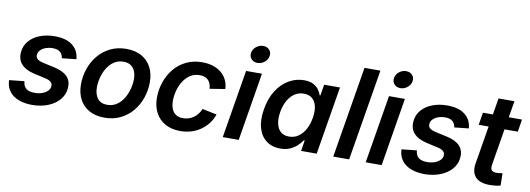

<svg xmlns="http://www.w3.org/2000/svg" viewBox="-59 -1127 4153 1505"><g transform="rotate(10 2017.0 -374.0)"><path d="M231.4 11.2Q169.4 11.2 123.3 -6.8Q77.1 -24.9 51 -58.6Q24.9 -92.3 21.5 -139.2Q21.5 -141.6 21.2 -144Q21 -146.5 21 -148.9L141.1 -161.6Q144.5 -121.1 167.7 -103.3Q190.9 -85.4 235.8 -85.4Q267.1 -85.4 293.2 -94.5Q319.3 -103.5 336.4 -119.6Q353.5 -135.7 355.5 -157.2Q357.9 -177.7 343.8 -191.7Q329.6 -205.6 295.4 -212.9L206.1 -232.9Q135.7 -249 102.5 -286.6Q69.3 -324.2 74.7 -380.9Q79.1 -433.6 112.3 -471.7Q145.5 -509.8 198.2 -529.8Q251 -549.8 313.5 -549.8Q403.8 -549.8 452.9 -513.2Q502 -476.6 510.3 -417Q510.7 -413.6 511.5 -409.7Q512.2 -405.8 512.2 -401.9L398.4 -389.6Q394.5 -418.9 375 -437Q355.5 -455.1 313 -455.1Q286.1 -455.1 261.2 -446.3Q236.3 -437.5 220 -421.9Q203.6 -406.2 201.7 -384.8Q198.7 -363.3 213.1 -349.9Q227.5 -336.4 264.6 -328.1L354 -308.6Q425.3 -293 458.3 -257.1Q491.2 -221.2 485.8 -166Q482.4 -125 461.2 -92.3Q439.9 -59.6 405 -36.4Q370.1 -13.2 325.7 -1Q281.2 11.2 231.4 11.2Z M806.6 11.2Q735.8 11.2 685.5 -16.8Q635.3 -44.9 608.4 -95.7Q581.5 -146.5 581.5 -214.4Q581.5 -279.8 602.3 -339.8Q623 -399.9 662.6 -447.3Q702.1 -494.6 758.3 -522.2Q814.5 -549.8 885.3 -549.8Q956.1 -549.8 1006.3 -522Q1056.6 -494.1 1083.5 -443.4Q1110.4 -392.6 1110.4 -324.2Q1110.4 -258.3 1089.6 -198.2Q1068.8 -138.2 1029.3 -90.8Q989.7 -43.5 933.6 -16.1Q877.4 11.2 806.6 11.2ZM811 -91.8Q854.5 -91.8 887 -114Q919.4 -136.2 940.7 -171.4Q961.9 -206.5 972.7 -247.6Q983.4 -288.6 983.4 -326.2Q983.4 -361.8 972.2 -388.9Q960.9 -416 938.2 -431.4Q915.5 -446.8 880.4 -446.8Q837.4 -446.8 804.9 -425Q772.5 -403.3 751 -367.9Q729.5 -332.5 719 -291.7Q708.5 -251 708.5 -212.4Q708.5 -159.2 733.6 -125.5Q758.8 -91.8 811 -91.8Z M1410.6 11.2Q1340.8 11.2 1290.5 -16.8Q1240.2 -44.9 1213.1 -95.9Q1186 -147 1186 -215.3Q1186 -278.8 1206.3 -338.6Q1226.6 -398.4 1265.1 -446Q1303.7 -493.7 1360.1 -521.7Q1416.5 -549.8 1489.3 -549.8Q1535.6 -549.8 1574 -537.6Q1612.3 -525.4 1640.4 -502.4Q1668.5 -479.5 1684.6 -447Q1700.7 -414.6 1702.1 -374.5L1580.6 -355Q1579.1 -376 1573 -392.8Q1566.9 -409.7 1555.4 -421.9Q1543.9 -434.1 1527.1 -440.4Q1510.3 -446.8 1487.8 -446.8Q1443.8 -446.8 1411.1 -425.3Q1378.4 -403.8 1356.7 -368.9Q1335 -334 1324.2 -293Q1313.5 -252 1313.5 -212.9Q1313.5 -177.2 1324 -149.9Q1334.5 -122.6 1356.9 -107.2Q1379.4 -91.8 1414.6 -91.8Q1438.5 -91.8 1460.2 -98.9Q1481.9 -106 1500 -118.9Q1518.1 -131.8 1531.7 -150.1Q1545.4 -168.5 1553.7 -189.9L1669.4 -165.5Q1654.8 -124.5 1629.6 -92Q1604.5 -59.6 1571 -36.6Q1537.6 -13.7 1497.1 -1.2Q1456.5 11.2 1410.6 11.2Z M1748 0 1837.9 -542.5H1964.4L1875 0ZM1914.1 -619.6Q1883.3 -619.6 1865.2 -640.1Q1847.2 -660.6 1851.6 -689.5Q1856.4 -718.8 1881.6 -738.8Q1906.7 -758.8 1937 -758.8Q1967.8 -758.8 1986.1 -738.8Q2004.4 -718.8 1999.5 -689.5Q1995.1 -660.6 1970 -640.1Q1944.8 -619.6 1914.1 -619.6Z M2206.1 10.3Q2141.6 10.3 2096.2 -23.2Q2050.8 -56.6 2032 -119.4Q2013.2 -182.1 2027.8 -270.5Q2042.5 -360.4 2082.8 -422.6Q2123 -484.9 2179.4 -517.3Q2235.8 -549.8 2299.3 -549.8Q2345.7 -549.8 2374 -534.4Q2402.3 -519 2417.5 -496.8Q2432.6 -474.6 2439.5 -454.1H2444.8L2459.5 -542.5H2585.4L2495.6 0H2371.6L2385.3 -85.4H2377.9Q2363.8 -64 2340.8 -42Q2317.9 -20 2284.9 -4.9Q2252 10.3 2206.1 10.3ZM2257.8 -94.2Q2299.8 -94.2 2332.3 -116.7Q2364.7 -139.2 2386.5 -178.7Q2408.2 -218.3 2417 -271Q2425.8 -324.2 2417 -363.3Q2408.2 -402.3 2382.8 -424.1Q2357.4 -445.8 2315.9 -445.8Q2273.4 -445.8 2240.7 -423.1Q2208 -400.4 2186.8 -361.1Q2165.5 -321.8 2157.2 -271Q2148.9 -219.7 2157.2 -179.7Q2165.5 -139.6 2190.7 -116.9Q2215.8 -94.2 2257.8 -94.2Z M2874.5 -727.5 2753.9 0H2627.4L2748 -727.5Z M2885.7 0 2975.6 -542.5H3102.1L3012.7 0ZM3051.8 -619.6Q3021 -619.6 3002.9 -640.1Q2984.9 -660.6 2989.3 -689.5Q2994.1 -718.8 3019.3 -738.8Q3044.4 -758.8 3074.7 -758.8Q3105.5 -758.8 3123.8 -738.8Q3142.1 -718.8 3137.2 -689.5Q3132.8 -660.6 3107.7 -640.1Q3082.5 -619.6 3051.8 -619.6Z M3355 11.2Q3293 11.2 3246.8 -6.8Q3200.7 -24.9 3174.6 -58.6Q3148.4 -92.3 3145 -139.2Q3145 -141.6 3144.8 -144Q3144.5 -146.5 3144.5 -148.9L3264.6 -161.6Q3268.1 -121.1 3291.3 -103.3Q3314.5 -85.4 3359.4 -85.4Q3390.6 -85.4 3416.7 -94.5Q3442.9 -103.5 3460 -119.6Q3477.1 -135.7 3479 -157.2Q3481.4 -177.7 3467.3 -191.7Q3453.1 -205.6 3418.9 -212.9L3329.6 -232.9Q3259.3 -249 3226.1 -286.6Q3192.9 -324.2 3198.2 -380.9Q3202.6 -433.6 3235.8 -471.7Q3269 -509.8 3321.8 -529.8Q3374.5 -549.8 3437 -549.8Q3527.3 -549.8 3576.4 -513.2Q3625.5 -476.6 3633.8 -417Q3634.3 -413.6 3635 -409.7Q3635.7 -405.8 3635.7 -401.9L3522 -389.6Q3518.1 -418.9 3498.5 -437Q3479 -455.1 3436.5 -455.1Q3409.7 -455.1 3384.8 -446.3Q3359.9 -437.5 3343.5 -421.9Q3327.1 -406.2 3325.2 -384.8Q3322.3 -363.3 3336.7 -349.9Q3351.1 -336.4 3388.2 -328.1L3477.5 -308.6Q3548.8 -293 3581.8 -257.1Q3614.7 -221.2 3609.4 -166Q3606 -125 3584.7 -92.3Q3563.5 -59.6 3528.6 -36.4Q3493.7 -13.2 3449.2 -1Q3404.8 11.2 3355 11.2Z M4034.2 -542.5 4018.1 -443.4H3707L3723.1 -542.5ZM3824.2 -673.8H3950.7L3864.3 -153.3Q3859.4 -123 3870.1 -109.9Q3880.9 -96.7 3909.7 -96.7Q3918.5 -96.7 3933.1 -98.6Q3947.8 -100.6 3957 -102.1L3958.5 -3.9Q3938.5 1.5 3916.3 3.9Q3894 6.3 3873.5 6.3Q3794.4 6.3 3759.3 -32Q3724.1 -70.3 3735.8 -141.6Z"/></g></svg>

Font: Inter 16pt SemiBold
Style: Italic
Weight: 600
Italic angle: -9.3988°
Version: Version 4.001;git-66647c0bb